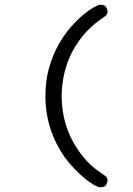

<svg xmlns="http://www.w3.org/2000/svg" viewBox="-20 -714 565 816"><path d="M173 -306Q173 -370 188 -423.5Q203 -477 226.5 -520Q250 -563 278.5 -596Q307 -629 333 -650.5Q359 -672 379 -683Q399 -694 406 -694Q426 -694 431.5 -683Q437 -672 437 -666Q437 -655 431.5 -649.5Q426 -644 414 -636Q364 -602 330.5 -560Q297 -518 277.5 -474Q258 -430 250 -386.5Q242 -343 242 -306Q242 -264 251 -219Q260 -174 280.5 -131Q301 -88 333 -48Q365 -8 412 23Q426 32 431.5 37.5Q437 43 437 54Q437 60 431.5 71Q426 82 406 82Q397 82 379.5 72Q362 62 341 45Q320 28 297 4Q274 -20 254 -47Q241 -66 226.5 -92Q212 -118 200 -150.5Q188 -183 180.5 -222Q173 -261 173 -306Z"/></svg>

Font: CMU Typewriter Custom
Style: Regular
Weight: 500
Monospace: yes
Version: Version 0.7.0